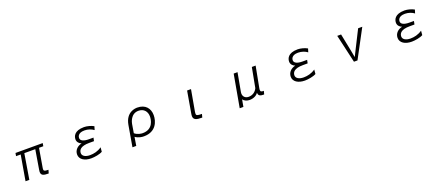

<svg xmlns="http://www.w3.org/2000/svg" viewBox="108 -1891 7784 3378"><g transform="rotate(-20 4000.0 -202.0)"><path d="M700 -22C617 -22 613 -38 613 -66C613 -72 616 -85 617 -95L676 -442H756L766 -498H256L246 -442H333L252 30H323L401 -442H606L546 -80C544 -71 541 -50 541 -40C541 26 584 41 682 41Z M1697 -80C1625 -29 1547 -13 1477 -13C1394 -13 1334 -46 1334 -102C1335 -158 1370 -221 1537 -221H1625L1638 -283H1553C1452 -283 1397 -312 1397 -361V-362C1397 -377 1401 -456 1529 -456H1531C1594 -456 1658 -434 1702 -400L1722 -466C1674 -493 1600 -514 1543 -514C1357 -514 1329 -414 1329 -360C1329 -311 1366 -273 1407 -259C1328 -242 1265 -184 1265 -101C1265 -9 1354 47 1479 47C1541 47 1640 31 1690 1Z M2295 112 2321 -48C2388 -3 2451 0 2483 0C2708 0 2769 -174 2769 -293C2769 -419 2692 -516 2541 -516C2507 -516 2332 -511 2292 -283L2224 112ZM2358 -276C2361 -295 2393 -456 2541 -456C2642 -456 2699 -386 2699 -293C2699 -237 2678 -60 2481 -60C2450 -60 2382 -68 2331 -113Z M3574 -22C3484 -22 3468 -33 3468 -62V-68C3468 -75 3469 -84 3470 -94L3542 -498H3469L3397 -80C3396 -69 3394 -57 3394 -48V-46C3394 23 3446 41 3557 41Z M4736 -31C4692 -31 4673 -36 4673 -71C4673 -81 4674 -90 4676 -98L4752 -498H4681L4611 -127C4581 -61 4521 -23 4451 -23C4385 -23 4347 -66 4347 -123C4347 -131 4348 -139 4349 -147L4413 -498H4341L4232 112H4301L4325 -21C4350 14 4395 35 4448 35C4518 35 4581 6 4611 -42V-39C4611 11 4643 31 4704 31C4710 31 4716 31 4720 30Z M5697 -80C5625 -29 5547 -13 5477 -13C5394 -13 5334 -46 5334 -102C5335 -158 5370 -221 5537 -221H5625L5638 -283H5553C5452 -283 5397 -312 5397 -361V-362C5397 -377 5401 -456 5529 -456H5531C5594 -456 5658 -434 5702 -400L5722 -466C5674 -493 5600 -514 5543 -514C5357 -514 5329 -414 5329 -360C5329 -311 5366 -273 5407 -259C5328 -242 5265 -184 5265 -101C5265 -9 5354 47 5479 47C5541 47 5640 31 5690 1Z M6467 30 6749 -498H6671L6509 -176C6492 -143 6466 -92 6442 -42C6431 -92 6427 -126 6417 -175L6352 -498H6280L6401 30Z M7697 -80C7625 -29 7547 -13 7477 -13C7394 -13 7334 -46 7334 -102C7335 -158 7370 -221 7537 -221H7625L7638 -283H7553C7452 -283 7397 -312 7397 -361V-362C7397 -377 7401 -456 7529 -456H7531C7594 -456 7658 -434 7702 -400L7722 -466C7674 -493 7600 -514 7543 -514C7357 -514 7329 -414 7329 -360C7329 -311 7366 -273 7407 -259C7328 -242 7265 -184 7265 -101C7265 -9 7354 47 7479 47C7541 47 7640 31 7690 1Z"/></g></svg>

Font: LINE Seed JP App_OTF Regular
Style: Regular
Weight: 400
Designer: LY Corporation & Fontrix & Fontworks
Version: Version 1.002